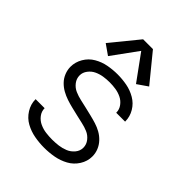

<svg xmlns="http://www.w3.org/2000/svg" viewBox="-217 -882 1009 1009"><g transform="rotate(45 288.0 -377.5)"><path d="M287 8Q323 8 359 1.5Q395 -5 427 -22.5Q459 -40 479 -71.5Q499 -103 499 -139Q499 -163 490 -185Q481 -207 464.5 -224.5Q448 -242 427.5 -253.5Q407 -265 384.5 -272Q362 -279 339 -284.5Q316 -290 293 -295.5Q270 -301 247 -306Q224 -311 202 -320.5Q180 -330 165 -349.5Q150 -369 150 -393Q150 -415 164.5 -434Q179 -453 199.5 -462.5Q220 -472 242.5 -475.5Q265 -479 288 -479Q311 -479 333.5 -475.5Q356 -472 376.5 -462Q397 -452 411 -433Q425 -414 425 -391V-390H491V-392Q491 -427 472.5 -458Q454 -489 423 -507Q392 -525 357.5 -531.5Q323 -538 288 -538Q253 -538 218 -531.5Q183 -525 152 -507Q121 -489 102.5 -457.5Q84 -426 84 -391Q84 -368 93 -345.5Q102 -323 118.5 -306Q135 -289 155.5 -277.5Q176 -266 198.5 -258.5Q221 -251 244 -245.5Q267 -240 290 -234.5Q313 -229 336 -224Q359 -219 380.5 -210Q402 -201 417.5 -181.5Q433 -162 433 -138Q433 -114 417 -95Q401 -76 379 -67Q357 -58 333.5 -55Q310 -52 287 -52Q263 -52 239.5 -55Q216 -58 194 -68Q172 -78 157 -97.5Q142 -117 142 -141H75V-140Q75 -104 95 -72Q115 -40 147 -22.5Q179 -5 215 1.5Q251 8 287 8ZM184 -570 288 -713 392 -570 450 -610 325 -763H252L127 -610Z"/></g></svg>

Font: Iosevka Sparkle Light
Style: Regular
Weight: 300
Designer: Belleve Invis
Foundry: Belleve Invis
Version: Version 4.5.0; ttfautohint (v1.8.3)